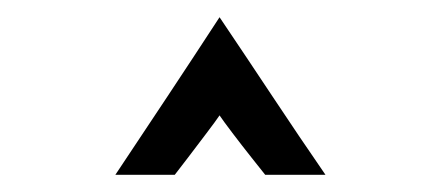

<svg xmlns="http://www.w3.org/2000/svg" viewBox="-20 -690 517 223"><path d="M288 -487Q284 -492 272.5 -506.5Q261 -521 250 -535.5Q239 -550 235 -556Q231 -550 220 -535.5Q209 -521 198 -506.5Q187 -492 183 -487H114Q144 -532 174.5 -578Q205 -624 235 -670Q266 -624 296.5 -578Q327 -532 358 -487Z"/></svg>

Font: Synthetic SemiBold
Style: Regular
Weight: 600
Designer: Santiago Orozco
Foundry: Typemade
Version: Version 2.000; ttfautohint (v1.8.4.7-5d5b)